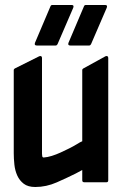

<svg xmlns="http://www.w3.org/2000/svg" viewBox="-20 -729 495 768"><path d="M413 -8Q413 0 406 0H317Q309 0 309 -8V-49L283 -35Q249 -18 207 0.5Q165 19 121 19Q92 19 75 6Q58 -7 49 -27Q40 -47 37.5 -71Q35 -95 35 -116V-449Q35 -451 36.5 -452.5Q38 -454 39 -455L137 -504Q142 -506 145 -504Q148 -502 148 -497V-114Q148 -109 149 -104Q150 -99 155 -99Q170 -100 187.5 -105.5Q205 -111 222.5 -119Q240 -127 257 -135.5Q274 -144 287 -152Q295 -157 299.5 -159.5Q304 -162 309 -164V-449Q309 -453 313 -455L402 -504Q407 -506 410 -504Q413 -502 413 -497ZM182 -704Q184 -709 189 -709H267Q277 -709 273 -698L210 -552Q207 -547 203 -547H127Q116 -547 120 -558ZM316 -704Q318 -709 323 -709H401Q411 -709 407 -698L344 -552Q341 -547 337 -547H261Q250 -547 254 -558Z"/></svg>

Font: RonaldsonGothic
Style: Regular
Weight: 400
Designer: Mr. Robertson for MacKellar, Smiths & Jordan Co. Philadelphia
Foundry: CAT-Fonts Peter Wiegel
Version: Version 1.000